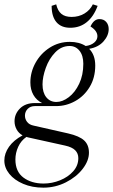

<svg xmlns="http://www.w3.org/2000/svg" viewBox="-50 -637 521 885"><path d="M361 -412Q389 -384 389 -335Q389 -279 363.5 -236.5Q338 -194 296.5 -171Q255 -148 209 -148H111Q90 -148 77.5 -135Q65 -122 65 -104Q65 -88 75 -75Q85 -62 105 -58L264 -22Q316 -10 338 10.5Q360 31 360 67Q360 104 331 141.5Q302 179 253.5 203.5Q205 228 150 228Q98 228 57 210.5Q16 193 -7 164.5Q-30 136 -30 103Q-30 70 -8.5 39.5Q13 9 54 -13Q36 -23 26.5 -40.5Q17 -58 17 -78Q17 -112 42 -137Q67 -162 111 -162H144Q118 -175 104 -199.5Q90 -224 90 -257Q90 -305 114 -348Q138 -391 179.5 -417.5Q221 -444 272 -444Q315 -444 345 -425Q369 -428 384 -440.5Q399 -453 399 -470Q399 -495 367 -515Q383 -549 408 -549Q428 -549 439.5 -536Q451 -523 451 -503Q451 -473 427 -446Q403 -419 361 -412ZM334 -343Q334 -381 316.5 -403Q299 -425 271 -425Q233 -425 204.5 -395.5Q176 -366 161 -324Q146 -282 146 -248Q146 -210 163.5 -188.5Q181 -167 210 -167Q238 -167 267 -189Q296 -211 315 -251Q334 -291 334 -343ZM78 -4Q76 -4 72 -6Q47 11 34 39.5Q21 68 21 98Q21 154 58 181.5Q95 209 151 209Q190 209 227 194Q264 179 287.5 152.5Q311 126 311 92Q311 70 296.5 55.5Q282 41 250 34ZM378 -617 400 -610Q382 -561 350 -535Q318 -509 274 -509Q232 -509 210 -535Q188 -561 188 -610L209 -617Q216 -587 233 -573Q250 -559 280 -559Q313 -559 339 -574.5Q365 -590 378 -617Z"/></svg>

Font: Arapey
Style: Italic
Weight: 400
Italic angle: -12°
Designer: Eduardo Rodriguez Tunni
Foundry: Eduardo Rodriguez Tunni
Version: Version 3.000